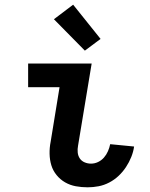

<svg xmlns="http://www.w3.org/2000/svg" viewBox="-20 -791 640 819"><path d="M354 8Q328 8 303.5 3.5Q279 -1 258 -13Q237 -25 221.5 -44Q206 -63 199 -86Q192 -109 191.5 -135Q191 -161 196 -186L234 -419H100V-520H371L313 -170Q310 -155 311.5 -140.5Q313 -126 320.5 -115Q328 -104 341 -98.5Q354 -93 368 -93Q384 -93 398.5 -100Q413 -107 423.5 -119Q434 -131 440.5 -146Q447 -161 450 -176L552 -166Q549 -144 540 -121.5Q531 -99 517.5 -78.5Q504 -58 486 -41Q468 -24 446 -12.5Q424 -1 400.5 3.5Q377 8 354 8ZM342 -575 210 -709 292 -771 409 -625Z"/></svg>

Font: Iosevka Extended
Style: Bold Italic
Weight: 700
Width: 7
Italic angle: -9°
Monospace: yes
Designer: Belleve Invis
Foundry: Belleve Invis
Version: Version 32.5.0; ttfautohint (v1.8.4)